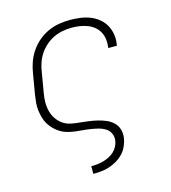

<svg xmlns="http://www.w3.org/2000/svg" viewBox="-110 -617 821 922"><g transform="rotate(-15 300.0 -156.5)"><path d="M240 215V177H241Q255 177 270 175.5Q285 174 299.5 170Q314 166 328.5 159Q343 152 354.5 141.5Q366 131 373.5 117Q381 103 383 89Q386 69 378 52Q370 35 354.5 25.5Q339 16 321 11.5Q303 7 284 4Q265 1 245.5 -0.5Q226 -2 207 -4.5Q188 -7 170 -12Q152 -17 136.5 -26.5Q121 -36 108 -49Q95 -62 85.5 -77.5Q76 -93 71 -111Q66 -129 63.5 -148Q61 -167 63 -186.5Q65 -206 68 -226L85 -326Q89 -353 98.5 -380Q108 -407 124.5 -431.5Q141 -456 164 -475.5Q187 -495 213.5 -507Q240 -519 268 -523.5Q296 -528 323 -528Q349 -528 374.5 -524.5Q400 -521 422.5 -512Q445 -503 464 -487.5Q483 -472 494.5 -451Q506 -430 510 -405Q514 -380 509 -354V-350H466V-353Q469 -373 466.5 -393Q464 -413 455 -429.5Q446 -446 431.5 -458Q417 -470 398.5 -477Q380 -484 360.5 -487Q341 -490 320 -490Q298 -490 274.5 -485.5Q251 -481 229.5 -470.5Q208 -460 189.5 -443.5Q171 -427 158 -407Q145 -387 137.5 -364.5Q130 -342 127 -319L110 -219Q106 -197 106 -174.5Q106 -152 111.5 -131.5Q117 -111 128.5 -93.5Q140 -76 157.5 -63.5Q175 -51 196.5 -46.5Q218 -42 240 -40Q262 -38 284 -35Q306 -32 327 -27Q348 -22 368 -13.5Q388 -5 403 9.5Q418 24 424 45Q430 66 426 89Q423 108 414 127.5Q405 147 390.5 162Q376 177 358 187.5Q340 198 320.5 204.5Q301 211 281 213Q261 215 241 215Z"/></g></svg>

Font: Iosevka Aile Extralight
Style: Italic
Weight: 200
Italic angle: -9°
Designer: Belleve Invis
Foundry: Belleve Invis
Version: Version 31.1.0; ttfautohint (v1.8.4)